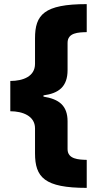

<svg xmlns="http://www.w3.org/2000/svg" viewBox="-20 -744 473 932"><path d="M401 168V32C362 31 308 29 308 -20V-155C308 -231 267 -263 191 -275V-281C265 -291 308 -323 308 -404V-536C308 -586 361 -587 401 -588V-724C193 -724 150 -672 150 -558V-434C150 -373 92 -351 30 -351V-204C90 -204 150 -181 150 -121V0C150 117 196 168 401 168Z"/></svg>

Font: Noto Sans Lao UI Blk
Style: Regular
Weight: 900
Designer: Monotype Design Team
Foundry: Monotype Imaging Inc.
Version: Version 2.000